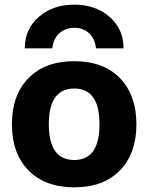

<svg xmlns="http://www.w3.org/2000/svg" viewBox="-20 -792 635 822"><path d="M509 -585H391Q387 -626 361.5 -649.5Q336 -673 298 -673Q260 -673 234 -649.5Q208 -626 204 -585H86Q86 -667 146 -719.5Q206 -772 298 -772Q390 -772 449.5 -719.5Q509 -667 509 -585ZM298 -107Q406 -107 406 -260Q406 -413 298 -413Q189 -413 189 -260Q189 -107 298 -107ZM493.5 -62.5Q423 10 298 10Q173 10 102 -62.5Q31 -135 31 -260Q31 -385 102 -457.5Q173 -530 298 -530Q423 -530 493.5 -457.5Q564 -385 564 -260Q564 -135 493.5 -62.5Z"/></svg>

Font: Mplus 1p ExtraBold
Style: Regular
Weight: 800
Version: Version 1.061